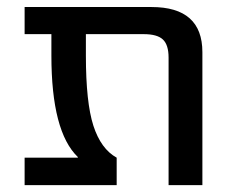

<svg xmlns="http://www.w3.org/2000/svg" viewBox="-20 -540 676 560"><path d="M51.8 0V-80.1H207V-82Q129.9 -156.2 129.9 -377.9V-440.4H51.8V-519.5H421.9Q570.3 -519.5 570.3 -387.7V0H471.7V-372.1Q471.7 -409.2 455.1 -424.8Q438.5 -440.4 399.4 -440.4H230.5V-377.9Q230.5 -241.2 252.4 -173.3Q274.4 -105.5 320.3 -80.1V0Z"/></svg>

Font: GenEi M Gothic v2 Medium
Style: Regular
Weight: 500
Version: Version 2.0